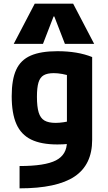

<svg xmlns="http://www.w3.org/2000/svg" viewBox="-20 -810 590 1050"><path d="M87 98Q226 98 286 67Q346 36 346 -35V-462L382 -390Q345 -401 320.5 -405.5Q296 -410 274 -410Q239 -410 219 -398.5Q199 -387 190.5 -359Q182 -331 182 -281Q182 -226 191.5 -195Q201 -164 223 -151Q245 -138 284 -138Q304 -138 327.5 -141.5Q351 -145 387 -152L410 -30Q384 -26 354.5 -23Q325 -20 294 -20Q205 -20 150 -47Q95 -74 69.5 -132Q44 -190 44 -284Q44 -375 68.5 -428.5Q93 -482 148 -506Q203 -530 294 -530Q405 -530 484 -498V-45Q484 91 387.5 155.5Q291 220 87 220ZM55 -570 170 -790H380L495 -570H335L277 -720H273L215 -570Z"/></svg>

Font: M PLUS Code Latin SemiExpanded
Style: Bold
Weight: 700
Width: 6
Designer: Coji Morishita
Foundry: UNDERFOREST DESIGN
Version: Version 1.002; ttfautohint (v1.8.3)